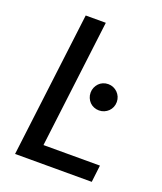

<svg xmlns="http://www.w3.org/2000/svg" viewBox="-134 -805 755 893"><g transform="rotate(20 244.0 -359.0)"><path d="M47 0ZM157 -84H436.5L426.5 0H47L135.5 -717.5H235ZM279.5 -388.5Q279.5 -402 284.5 -413.8Q289.5 -425.5 298 -434.5Q306.5 -443.5 318.5 -448.5Q330.5 -453.5 344 -453.5Q357.5 -453.5 369.2 -448.5Q381 -443.5 390 -434.5Q399 -425.5 404 -413.8Q409 -402 409 -388.5Q409 -374.5 404 -362.8Q399 -351 390 -342.2Q381 -333.5 369.2 -328.5Q357.5 -323.5 344 -323.5Q330.5 -323.5 318.5 -328.5Q306.5 -333.5 298 -342.2Q289.5 -351 284.5 -362.8Q279.5 -374.5 279.5 -388.5Z"/></g></svg>

Font: Lato Medium
Style: Italic
Weight: 500
Italic angle: -7°
Designer: Lukasz Dziedzic
Foundry: tyPoland Lukasz Dziedzic
Version: Version 2.006; 2014-01-15